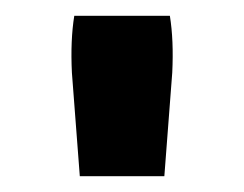

<svg xmlns="http://www.w3.org/2000/svg" viewBox="-20 -636 309 243"><path d="M71 -544Q69 -585 74 -616H195Q200 -585 198 -544L188 -413H81Z"/></svg>

Font: Athiti
Style: Bold
Weight: 700
Designer: CadsonDemak Team
Foundry: CadsonDemak
Version: Version 1.033